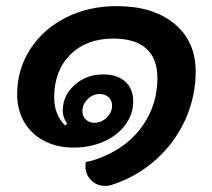

<svg xmlns="http://www.w3.org/2000/svg" viewBox="-20 -532 693 627"><path d="M323 75Q296 75 277.5 56.5Q259 38 259 10Q259 1 260 -3Q283 -6 318 -21Q401 -56 447.5 -124Q494 -192 494 -277Q494 -341 457.5 -373.5Q421 -406 350 -406Q262 -406 209.5 -353.5Q157 -301 157 -214Q157 -157 193 -122L199 -128Q185 -148 185 -171Q185 -220 223.5 -254.5Q262 -289 317 -289Q363 -289 389 -265.5Q415 -242 415 -201Q415 -159 389.5 -124.5Q364 -90 319.5 -70Q275 -50 220 -50Q166 -50 124 -72Q82 -94 59 -133.5Q36 -173 36 -224Q36 -305 78.5 -371Q121 -437 195 -474.5Q269 -512 361 -512Q480 -512 549.5 -454.5Q619 -397 619 -299Q619 -216 585 -141Q551 -66 489 -10.5Q427 45 347 71Q336 75 323 75ZM346 -187Q346 -204 334.5 -214.5Q323 -225 305 -225Q283 -225 266 -208Q249 -191 249 -169Q249 -153 260 -142Q271 -131 288 -131Q311 -131 328.5 -148Q346 -165 346 -187Z"/></svg>

Font: K2D
Style: Bold Italic
Weight: 700
Italic angle: -10°
Designer: Katatrad Aksorn Co.,Ltd.
Foundry: Cadson Demak Co.,Ltd.
Version: Version 1.000; ttfautohint (v1.6)